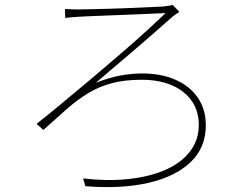

<svg xmlns="http://www.w3.org/2000/svg" viewBox="-20 -742 1040 792"><path d="M248 -705Q262 -704 276 -703.5Q290 -703 306 -703Q322 -703 356 -704Q390 -705 433 -706Q476 -707 519.5 -709Q563 -711 598.5 -712.5Q634 -714 652 -715Q660 -716 672 -717.5Q684 -719 692 -722L720 -693Q715 -690 704 -682.5Q693 -675 688 -670Q654 -640 612.5 -603.5Q571 -567 527.5 -530Q484 -493 444.5 -459.5Q405 -426 375 -400Q432 -423 479 -431Q526 -439 567 -439Q645 -439 704 -413Q763 -387 796 -339Q829 -291 829 -225Q829 -133 766 -73Q703 -13 591 12.5Q479 38 332 26L323 -6Q427 6 514.5 -4Q602 -14 666 -43Q730 -72 765 -119Q800 -166 800 -227Q800 -312 736 -362.5Q672 -413 565 -413Q494 -413 441.5 -399Q389 -385 345 -358.5Q301 -332 257 -293.5Q213 -255 159 -206L131 -231Q179 -269 238 -318Q297 -367 360 -420Q423 -473 482 -524Q541 -575 588 -618Q635 -661 663 -688Q642 -687 605 -685.5Q568 -684 523 -682Q478 -680 434.5 -678.5Q391 -677 357 -675.5Q323 -674 307 -673Q293 -672 278 -671Q263 -670 249 -668Z"/></svg>

Font: Noto Sans TC
Style: Regular
Weight: 100
Designer: Ryoko NISHIZUKA 西塚涼子 (kana, bopomofo & ideographs); Paul D. Hunt (Latin, Greek & Cyrillic); Sandoll Communications 산돌커뮤니
Foundry: Adobe
Version: Version 2.004;hotconv 1.0.118;makeotfexe 2.5.65603